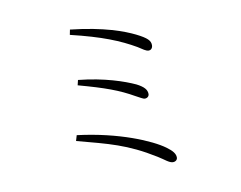

<svg xmlns="http://www.w3.org/2000/svg" viewBox="-77 -817 1155 922"><g transform="rotate(-10 500.0 -355.5)"><path d="M695 1C709 1 717 -8 717 -18C717 -36 705 -52 676 -73C617 -116 465 -182 262 -207L254 -180C407 -139 493 -120 627 -37C658 -18 677 1 695 1ZM615 -323C627 -323 636 -331 636 -342C636 -363 622 -379 587 -397C535 -421 441 -454 314 -467L308 -442C436 -407 502 -383 572 -343C592 -333 606 -323 615 -323ZM674 -547C682 -547 693 -554 693 -570C693 -592 679 -607 627 -633C576 -658 482 -694 318 -712L313 -687C464 -651 549 -616 623 -573C646 -559 659 -547 674 -547Z"/></g></svg>

Font: Source Han Serif TW VF
Style: Regular
Weight: 250
Designer: Ryoko NISHIZUKA 西塚涼子 (kana & ideographs); Frank Grießhammer (Latin, Greek & Cyrillic); Wenlong ZHANG 张文龙 (bopomofo); San
Foundry: Adobe
Version: Version 2.002;hotconv 1.1.0;makeotfexe 2.6.0